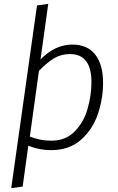

<svg xmlns="http://www.w3.org/2000/svg" viewBox="-20 -764 610 991"><path d="M512 -336Q512 -256 485.5 -176.5Q459 -97 398.5 -43Q338 11 243 11Q182 11 126 -12L97 199L38 207L171 -736L229 -744L189 -457Q264 -534 354 -534Q430 -534 471 -483Q512 -432 512 -336ZM452 -340Q452 -485 341 -485Q295 -485 258 -462.5Q221 -440 181 -398L134 -59Q164 -48 188.5 -43Q213 -38 246 -38Q319 -38 365.5 -85.5Q412 -133 432 -202.5Q452 -272 452 -340Z"/></svg>

Font: FiraGO Light
Style: Italic
Weight: 300
Italic angle: -8°
Designer: bBox Type GmbH
Foundry: bBox Type GmbH
Version: Version 1.001